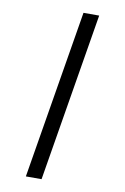

<svg xmlns="http://www.w3.org/2000/svg" viewBox="-103 -882 706 1084"><g transform="rotate(10 250.0 -340.0)"><path d="M125 143 285 -823H375L215 143Z"/></g></svg>

Font: Iosevka Medium
Style: Italic
Weight: 500
Italic angle: -9°
Monospace: yes
Designer: Belleve Invis
Foundry: Belleve Invis
Version: Version 32.5.0; ttfautohint (v1.8.4)